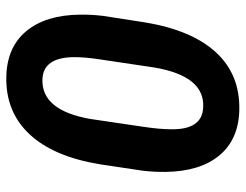

<svg xmlns="http://www.w3.org/2000/svg" viewBox="-104 -656 771 602"><g transform="rotate(-90 281.0 -355.5)"><path d="M236.8 9.8Q144.5 7.8 94.2 -52.7Q43.9 -113.3 42.5 -221.7Q42 -257.8 46.4 -293.9L66.4 -427.2Q90.3 -572.8 160.6 -647.9Q231 -723.1 340.8 -720.7Q433.1 -718.8 483.6 -658.4Q534.2 -598.1 535.6 -490.2Q536.1 -453.6 531.7 -417.5L511.2 -285.2Q486.8 -138.7 417.2 -63.2Q347.7 12.2 236.8 9.8ZM402.3 -506.8Q402.3 -604 334 -607.4Q235.4 -611.8 208.5 -457L184.1 -292Q176.3 -240.2 176.3 -206.1Q173.8 -106.9 244.1 -103.5Q343.3 -97.2 370.1 -258.3L396 -432.1Q402.3 -474.6 402.3 -506.8Z"/></g></svg>

Font: TypoPRO Roboto
Style: Bold Italic
Weight: 700
Italic angle: -12°
Designer: Google
Version: Version 2.136; 2016